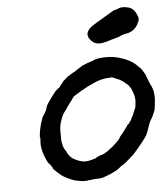

<svg xmlns="http://www.w3.org/2000/svg" viewBox="-51 -719 697 802"><g transform="rotate(-5 297.0 -318.0)"><path d="M396 -471Q433 -473 463 -463Q489 -456 513 -441Q527 -432 544 -414Q552 -406 555 -399Q557 -396 558 -394Q565 -384 570 -367Q574 -356 578 -347Q586 -332 588 -324Q588 -322 590 -319Q592 -314 594 -287Q594 -283 593 -271Q591 -248 589 -237Q587 -229 584.5 -224Q582 -219 582 -219Q582 -219 580.5 -215.5Q579 -212 577 -207Q574 -202 567 -190Q563 -183 560 -173Q556 -160 550 -145Q548 -142 547 -138.5Q546 -135 544 -131Q529 -108 503 -78Q498 -72 496 -70Q482 -53 461 -36Q450 -26 444 -22Q439 -18 437 -17Q430 -14 426 -10Q422 -7 420 -5Q406 6 383 16Q349 30 338 31Q313 31 297 34Q292 34 288 34.5Q284 35 280 36Q269 37 256 35Q248 34 245.5 33Q243 32 238 32Q224 29 203 19Q184 10 171 -1Q165 -6 158 -12.5Q151 -19 147 -23.5Q143 -28 144 -28Q146 -28 134 -45Q130 -50 129 -50Q127 -49 118 -70Q104 -101 102 -128Q101 -139 102 -139L103 -159L102 -161Q100 -163 104 -188Q107 -204 112 -222Q115 -232 122 -250Q123 -252 124 -251Q125 -251 128 -258Q129 -260 129.5 -260Q130 -260 134 -268Q138 -275 138 -277Q138 -277 139 -281Q142 -287 141 -287.5Q140 -288 151 -305Q155 -310 159.5 -317Q164 -324 169 -330Q174 -336 178 -341.5Q182 -347 184.5 -349.5Q187 -352 187 -352Q187 -351 191 -355Q195 -359 196 -359Q197 -359 203 -365Q207 -371 205 -370Q204 -369 209 -374Q217 -382 217 -383H215L243 -408V-407Q243 -406 243 -406Q243 -405 251 -412Q257 -416 258 -416Q258 -416 263 -419Q265 -420 266 -420.5Q267 -421 269 -422L271 -423L272 -424Q277 -427 281 -430Q283 -432 288.5 -435Q294 -438 296 -439Q300 -444 327 -454Q336 -457 349 -461Q354 -463 356.5 -464.5Q359 -466 363 -467Q379 -471 396 -471ZM424 -385Q418 -385 415 -385Q413 -384 405 -384Q397 -384 389 -382Q363 -378 335 -363Q324 -358 321 -357Q317 -355 301 -346Q292 -342 279 -333Q271 -328 265.5 -325Q260 -322 258 -320Q251 -312 246 -304Q244 -301 228 -280Q226 -276 222.5 -271.5Q219 -267 217 -264Q208 -252 205 -246Q202 -240 195 -220Q187 -194 189 -171Q189 -163 189 -153Q188 -141 191 -129Q192 -124 194 -116Q198 -104 206 -93Q209 -89 209 -87Q210 -83 216 -76Q224 -65 236 -59Q254 -49 272 -46Q285 -44 293 -46Q306 -48 308 -49Q310 -50 314 -51Q325 -53 328 -56Q330 -58 335 -60Q340 -62 345.5 -64.5Q351 -67 355 -67Q360 -69 367 -73Q371 -76 375 -77Q377 -79 377 -79L382 -83Q401 -96 420 -115Q432 -127 432 -130Q432 -131 436 -136Q452 -155 467 -176Q471 -183 472 -183Q474 -183 479 -190Q481 -194 481 -194Q484 -194 492 -213Q494 -217 494.5 -217Q495 -217 494 -218H495Q496 -218 499 -228Q501 -232 501 -231.5Q501 -231 502.5 -236Q504 -241 505 -242Q510 -249 511 -265Q513 -278 512 -288Q511 -302 506 -314Q498 -338 495 -337Q495 -337 494 -339Q487 -349 483 -352Q481 -353 480.5 -353Q480 -353 474 -359Q458 -372 441 -378Q434 -381 430.5 -382.5Q427 -384 424 -385ZM488 -673Q501 -674 516 -670Q524 -668 530 -664Q543 -655 549 -640Q550 -637 552 -633Q554 -629 555 -625Q556 -609 552 -606Q551 -606 549 -600Q547 -594 542 -588Q533 -575 518 -568Q508 -563 499 -562Q488 -561 480 -557Q478 -556 473.5 -554.5Q469 -553 468 -552Q465 -550 434 -542Q422 -538 416.5 -536.5Q411 -535 402 -533L392 -531H383Q374 -531 369 -533Q362 -535 357 -539Q347 -547 341 -557Q339 -561 338 -566Q337 -571 336.5 -571.5Q336 -572 337 -575Q339 -588 352 -600Q360 -608 429 -648Q457 -665 459 -665Q459 -664 459 -664Q461 -664 469 -667Q479 -672 488 -673Z"/></g></svg>

Font: TT2020 Style E
Style: Italic
Weight: 400
Italic angle: -15°
Version: Version 0.2.000